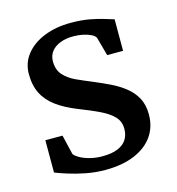

<svg xmlns="http://www.w3.org/2000/svg" viewBox="-91 -647 676 735"><g transform="rotate(-15 247.0 -279.0)"><path d="M237.5 11Q198.5 11 160.5 3.5Q122.5 -4 92 -13.8Q61.5 -23.5 44.5 -30.5V-158.5H112.5L131 -80.5Q137.5 -71.5 154 -62.5Q170.5 -53.5 193 -48Q215.5 -42.5 239.5 -42.5Q278.5 -42.5 302.2 -52.8Q326 -63 337 -81Q348 -99 348 -123Q348 -151.5 329.8 -171Q311.5 -190.5 277.5 -207Q243.5 -223.5 195.5 -242Q147.5 -261 114.8 -285Q82 -309 65.5 -341.5Q49 -374 49 -419Q49 -463.5 75.8 -497Q102.5 -530.5 149 -549Q195.5 -567.5 253.5 -567.5Q297.5 -567.5 330 -561.2Q362.5 -555 385 -547.8Q407.5 -540.5 420.5 -537V-412H357.5L337 -486.5Q332.5 -494.5 319.5 -501Q306.5 -507.5 288.8 -511.2Q271 -515 251.5 -515Q221 -515.5 198 -506.2Q175 -497 162.8 -480.8Q150.5 -464.5 150.5 -442.5Q150.5 -408.5 169.2 -387.8Q188 -367 217.8 -353.5Q247.5 -340 280.5 -326.5Q313 -313 343.8 -298Q374.5 -283 399.2 -263.2Q424 -243.5 438.5 -216.5Q453 -189.5 453 -151.5Q453 -103 427.8 -66.5Q402.5 -30 354 -9.5Q305.5 11 237.5 11Z"/></g></svg>

Font: Merriweather Medium
Style: Regular
Weight: 500
Version: Version 2.100